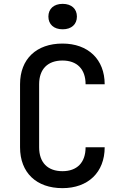

<svg xmlns="http://www.w3.org/2000/svg" viewBox="-20 -966 640 996"><path d="M305 -814C351 -814 379 -840 379 -880C379 -920 351 -946 305 -946C259 -946 231 -920 231 -880C231 -840 259 -814 305 -814ZM304 10C437 10 523 -72 523 -202H424C424 -122 379 -78 304 -78C228 -78 183 -122 183 -202V-529C183 -608 228 -652 304 -652C379 -652 424 -608 424 -529H523C523 -658 437 -740 304 -740C169 -740 84 -660 84 -529V-202C84 -70 169 10 304 10Z"/></svg>

Font: Tekne LDO Medium
Style: Regular
Weight: 500
Monospace: yes
Designer: Alessio Laiso, Mario Rullo, Paolo Rosset
Foundry: Alessio Laiso
Version: Version 1.000;hotconv 1.0.109;makeotfexe 2.5.65596